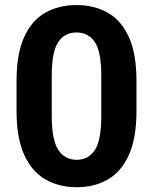

<svg xmlns="http://www.w3.org/2000/svg" viewBox="-20 -741 614 770"><path d="M527.3 -418V-294.9Q527.3 -188 497.3 -120.6Q467.3 -53.2 413.3 -21.7Q359.4 9.8 287.6 9.8Q216.3 9.8 161.9 -21.7Q107.4 -53.2 76.9 -120.6Q46.4 -188 46.4 -294.9V-418Q46.4 -524.9 76.7 -591.8Q106.9 -658.7 161.1 -689.7Q215.3 -720.7 286.6 -720.7Q358.4 -720.7 412.6 -689.7Q466.8 -658.7 497.1 -591.8Q527.3 -524.9 527.3 -418ZM386.2 -276.4V-437Q386.2 -533.2 360.4 -572Q334.5 -610.8 286.6 -610.8Q239.3 -610.8 213.4 -572Q187.5 -533.2 187.5 -437V-276.4Q187.5 -179.2 213.9 -139.6Q240.2 -100.1 287.6 -100.1Q335 -100.1 360.6 -139.6Q386.2 -179.2 386.2 -276.4Z"/></svg>

Font: Vazirmatn RD
Style: Bold
Weight: 700
Designer: Saber Rastikerdar
Foundry: Saber Rastikerdar
Version: Version 32.102